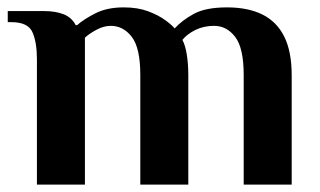

<svg xmlns="http://www.w3.org/2000/svg" viewBox="-20 -500 866 520"><path d="M80 0V-340Q80 -385 68 -412.5Q56 -440 11 -440H1V-470H100Q130 -470 152 -461.5Q174 -453 185 -432H189Q207 -448 238.5 -464Q270 -480 315 -480Q353 -480 381 -469.5Q409 -459 427.5 -445.5Q446 -432 453 -423Q473 -445 505 -462.5Q537 -480 595 -480Q651 -480 690 -461Q729 -442 749.5 -401.5Q770 -361 770 -296V0H640V-297Q640 -370 617 -400Q594 -430 560 -430Q532 -430 509.5 -419Q487 -408 474 -392Q482 -377 486 -351.5Q490 -326 490 -296V0H360V-297Q360 -370 337 -400Q314 -430 280 -430Q261 -430 241.5 -419.5Q222 -409 210 -398V0Z"/></svg>

Font: El Messiri
Style: Regular
Weight: 400
Designer: Mohamed Gaber
Foundry: Kief Type Foundry
Version: Version 2.020